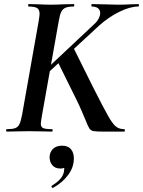

<svg xmlns="http://www.w3.org/2000/svg" viewBox="-20 -645 701 941"><path d="M13 -12Q41 -12 54.5 -17Q68 -22 75 -36Q82 -50 88 -81L170 -544Q174 -570 174 -577Q174 -598 162 -605.5Q150 -613 120 -613Q118 -613 118 -619Q118 -625 120 -625L165 -624Q205 -622 229 -622Q253 -622 295 -624L342 -625Q344 -625 344 -619Q344 -613 342 -613Q315 -613 301 -607Q287 -601 280 -586.5Q273 -572 268 -542L186 -81Q180 -45 180 -39Q180 -23 191 -17.5Q202 -12 235 -12Q238 -12 238 -6Q238 0 235 0Q205 0 190 -1L122 -2L58 -1Q42 0 13 0Q10 0 10 -6Q10 -12 13 -12ZM399 -57Q395 -65 383 -94.5Q371 -124 353 -160L263 -342L340 -411L437 -216Q488 -115 510 -76.5Q532 -38 548 -25Q564 -12 589 -12Q592 -12 592 -6Q592 0 589 0H488Q451 0 438 -2.5Q425 -5 418 -15.5Q411 -26 399 -57ZM471 -581Q471 -596 460.5 -604.5Q450 -613 430 -613Q428 -613 428 -619Q428 -625 430 -625L479 -624Q531 -622 560 -622Q590 -622 624 -624L658 -625Q661 -625 661 -619Q661 -613 658 -613Q618 -613 565.5 -587.5Q513 -562 464 -518L185 -260L160 -262L439 -524Q455 -538 463 -553Q471 -568 471 -581ZM239 276Q235 276 233 271.5Q231 267 234 265Q286 234 293 198L295 182Q295 160 279 156L312 137Q313 159 304.5 170Q296 181 276 181Q250 181 236.5 164.5Q223 148 223 126Q223 102 239 85.5Q255 69 284 69Q313 69 327.5 86Q342 103 342 131Q342 175 314 212.5Q286 250 241 275Z"/></svg>

Font: Cormorant Infant
Style: Bold Italic
Weight: 700
Italic angle: -10°
Designer: Christian Thalmann (Catharsis Fonts)
Foundry: Catharsis Fonts
Version: Version 4.000